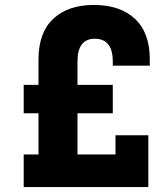

<svg xmlns="http://www.w3.org/2000/svg" viewBox="-20 -758 677 778"><path d="M76 0V-132H136V-299H76V-414H136V-517Q136 -626 196 -682Q256 -738 360 -738Q466 -738 526.5 -682Q587 -626 587 -517V-492H437V-509Q437 -601 364 -601Q294 -601 294 -509V-414H437V-299H294V-132H448V-210H581V0Z"/></svg>

Font: Mona Sans Condensed ExtraBold
Style: Regular
Weight: 800
Width: 3
Designer: Deni Anggara
Foundry: GitHub
Version: Version 1.001;gftools[0.9.33]